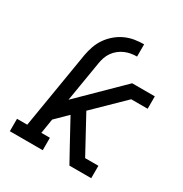

<svg xmlns="http://www.w3.org/2000/svg" viewBox="-171 -863 942 991"><g transform="rotate(30 300.0 -367.5)"><path d="M27 0V-74H88L164 -533Q169 -561 178.5 -588Q188 -615 204.5 -639Q221 -663 244 -682.5Q267 -702 293.5 -714Q320 -726 348 -730.5Q376 -735 403 -735V-662Q385 -662 367.5 -659Q350 -656 332.5 -648.5Q315 -641 300 -629Q285 -617 274 -601.5Q263 -586 257 -568.5Q251 -551 248 -533L208 -292L450 -530H585V-456H487L316 -289L433 -74H512V0H382L334 -87L256 -230L186 -161L172 -74H223V0Z"/></g></svg>

Font: Iosevka Slab Extended Oblique
Style: Regular
Weight: 400
Width: 7
Italic angle: -9°
Monospace: yes
Designer: Belleve Invis
Foundry: Belleve Invis
Version: Version 11.1.0; ttfautohint (v1.8.3)